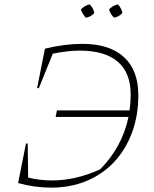

<svg xmlns="http://www.w3.org/2000/svg" viewBox="-20 -854 708 880"><path d="M214 6Q176 6 137 0.5Q98 -5 63 -15L99 -196H107L109 -40Q163 -27 218 -27Q328 -27 439 -78Q540 -180 569 -318H235L241 -348H574Q579 -384 579 -421Q579 -520 520 -571Q461 -622 345 -622Q291 -622 222 -608L158 -450H150L186 -631Q277 -653 357 -653Q482 -653 548 -592.5Q614 -532 614 -418Q614 -324 585 -246Q556 -168 503 -111.5Q450 -55 376.5 -24.5Q303 6 214 6ZM391 -834Q409 -816 412 -794Q396 -776 373 -773Q355 -794 351 -811Q370 -830 391 -834ZM521 -834Q538 -814 541 -794Q523 -776 503 -773Q486 -788 480 -811Q497 -829 521 -834Z"/></svg>

Font: Piazzolla SC Thin
Style: Italic
Weight: 100
Italic angle: -11.3°
Designer: Juan Pablo del Peral
Foundry: Huerta Tipografica
Version: Version 1.330